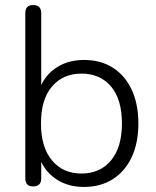

<svg xmlns="http://www.w3.org/2000/svg" viewBox="-20 -731 616 759"><path d="M302 -45Q376 -45 419 -97Q462 -149 462 -243Q462 -338 419 -389Q376 -440 302 -440Q229 -440 185.5 -389Q142 -338 142 -243Q142 -149 185.5 -97Q229 -45 302 -45ZM312 8Q253 8 209 -18.5Q165 -45 143 -91V-26Q143 6 111 6Q80 6 80 -26V-679Q80 -711 111 -711Q143 -711 143 -679V-395Q165 -441 209 -467.5Q253 -494 312 -494Q378 -494 426 -463.5Q474 -433 500.5 -376.5Q527 -320 527 -243Q527 -166 500.5 -109.5Q474 -53 425.5 -22.5Q377 8 312 8Z"/></svg>

Font: Chiron GoRound TC L
Style: Regular
Weight: 300
Designer: Ryoko NISHIZUKA 西塚涼子 (kana, bopomofo & ideographs); Paul D. Hunt (Latin, Greek & Cyrillic); Sandoll Communications 산돌커뮤니
Foundry: Adobe
Version: Version 1.000;hotconv 1.1.1;makeotfexe 2.6.0